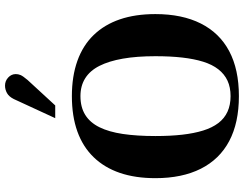

<svg xmlns="http://www.w3.org/2000/svg" viewBox="-126 -860 995 784"><g transform="rotate(-90 372.0 -467.5)"><path d="M372 10Q263 10 188.5 -29.5Q114 -69 75.5 -145.5Q37 -222 37 -331Q37 -413 58.5 -476Q80 -539 122.5 -583Q165 -627 227.5 -649.5Q290 -672 372 -672Q453 -672 516 -649.5Q579 -627 621.5 -583Q664 -539 685.5 -476Q707 -413 707 -331Q707 -222 668.5 -145.5Q630 -69 555.5 -29.5Q481 10 372 10ZM372 -24Q408 -24 435 -36.5Q462 -49 481.5 -74Q501 -99 512.5 -136Q524 -173 529.5 -221.5Q535 -270 535 -331Q535 -407 525 -464Q515 -521 495.5 -559.5Q476 -598 445 -617.5Q414 -637 372 -637Q327 -637 295.5 -617.5Q264 -598 245 -559.5Q226 -521 217.5 -464Q209 -407 209 -331Q209 -270 214.5 -221.5Q220 -173 231.5 -136Q243 -99 262 -74Q281 -49 308.5 -36.5Q336 -24 372 -24ZM282 -740 360 -909Q370 -929 384.5 -937Q399 -945 415 -945Q434 -945 448 -932Q462 -919 462 -901Q462 -891 458 -881.5Q454 -872 438 -853L334 -740Z"/></g></svg>

Font: Frank Ruhl Libre ExtraBold
Style: Regular
Weight: 800
Designer: Yanek Iontef
Foundry: Fontef
Version: Version 6.003;gftools[0.9.30]